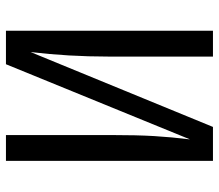

<svg xmlns="http://www.w3.org/2000/svg" viewBox="-66 -680 746 655"><g transform="rotate(-90 307.5 -353.0)"><path d="M85.6 0V-706.2H173.8V-349.2Q173.8 -260 170.3 -200.8Q166.7 -141.5 159 -78.5L415.4 -706.2H529.7V0H441.5V-357.4Q441.5 -492.8 456.9 -622.1L201.5 0Z"/></g></svg>

Font: Fira Code
Style: Regular
Weight: 400
Designer: Carrois Corporate, Edenspiekermann AG, Nikita Prokopov
Foundry: Carrois Corporate, Edenspiekermann AG, Nikita Prokopov
Version: Version 5.002